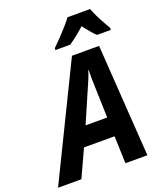

<svg xmlns="http://www.w3.org/2000/svg" viewBox="-229 -1046 966 1151"><g transform="rotate(-20 254.5 -470.5)"><path d="M-61 0 288 -715H461L509 0H369L363 -174H168L88 0ZM222 -295H360L354 -491Q353 -519 352.5 -546Q352 -573 353 -601H351Q343 -576 333 -551Q323 -526 310 -498ZM207 -793Q228 -813 252.5 -838.5Q277 -864 301 -891Q325 -918 342 -941H486Q494 -919 507 -892Q520 -865 534.5 -839Q549 -813 561 -793L559 -781H472Q456 -796 437.5 -818Q419 -840 403 -862Q351 -815 301 -781H206Z"/></g></svg>

Font: Noto Sans SemiCondensed
Style: Bold Italic
Weight: 700
Width: 4
Italic angle: -12°
Designer: Monotype Design Team
Foundry: Monotype Imaging Inc.
Version: Version 2.013; ttfautohint (v1.8.4.7-5d5b)